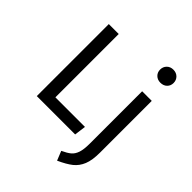

<svg xmlns="http://www.w3.org/2000/svg" viewBox="-267 -933 1299 1299"><g transform="rotate(45 382.5 -284.0)"><path d="M195 -83H478L467 0H100V-689H195ZM673 -32Q673 41 655 85Q637 129 602.5 156.5Q568 184 506 212L479 145Q518 127 539 109.5Q560 92 570.5 60.5Q581 29 581 -26V-527H673ZM692 -717Q692 -690 674 -672.5Q656 -655 627 -655Q599 -655 581 -672.5Q563 -690 563 -717Q563 -744 581 -762Q599 -780 627 -780Q656 -780 674 -762Q692 -744 692 -717Z"/></g></svg>

Font: FiraGOUPP
Style: Medium
Weight: 400
Designer: bBox Type
Foundry: bBox Type GmbH
Version: Version 1.001